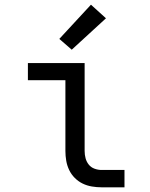

<svg xmlns="http://www.w3.org/2000/svg" viewBox="-20 -799 640 819"><path d="M413 0Q393 0 372 -3.5Q351 -7 332.5 -16Q314 -25 299 -40Q284 -55 275 -74Q266 -93 262.5 -113.5Q259 -134 259 -155V-457H99V-530H341V-155Q341 -139 345 -124Q349 -109 358.5 -97Q368 -85 383 -79.5Q398 -74 413 -74H511V0ZM286 -587 233 -633 368 -779 432 -721Z"/></svg>

Font: Iosevka Curly Extended
Style: Regular
Weight: 400
Width: 7
Monospace: yes
Designer: Belleve Invis
Foundry: Belleve Invis
Version: Version 11.1.0; ttfautohint (v1.8.3)